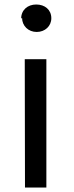

<svg xmlns="http://www.w3.org/2000/svg" viewBox="-20 -803 328 853"><path d="M78 -724C78 -688 106 -661 143 -661C180 -661 208 -687 208 -722C208 -760 179 -783 141 -783C103 -783 74 -759 74 -720ZM91 30H186V-540H90Z"/></svg>

Font: GenEiGothic-pro-Regular
Style: Regular
Weight: 400
Designer: Ryoko NISHIZUKA (kana & ideographs); Paul D. Hunt (Latin, Greek & Cyrillic); Wenlong ZHANG (bopomofo); Sandoll Communica
Foundry: Adobe Systems Incorporated; o_tamon
Version: Version 1.000.140830